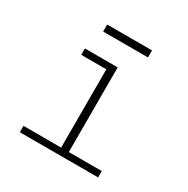

<svg xmlns="http://www.w3.org/2000/svg" viewBox="-161 -851 972 994"><g transform="rotate(30 325.0 -354.5)"><path d="M312 0V-544H358V0ZM87 0V-38H555V0ZM162 -506V-544H335V-506ZM200 -667V-709H468V-667Z"/></g></svg>

Font: Azeret Mono Thin
Style: Regular
Weight: 100
Designer: Martin Vácha
Foundry: Displaay
Version: Version 1.002